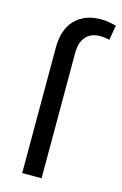

<svg xmlns="http://www.w3.org/2000/svg" viewBox="-117 -812 549 864"><g transform="rotate(15 157.0 -380.0)"><path d="M168.9 0H78.6V-584Q78.6 -669.4 122.8 -714.8Q167 -760.3 243.7 -760.3Q261.7 -760.3 278.8 -757.3Q295.9 -754.4 314 -750L302.2 -680.7Q293.9 -682.6 283 -684.3Q272 -686 257.8 -686Q214.8 -686 191.9 -658.9Q168.9 -631.8 168.9 -584Z"/></g></svg>

Font: RobotoDEMO
Style: Regular
Weight: 400
Designer: Christian Robertson
Foundry: Google
Version: Version 2.136